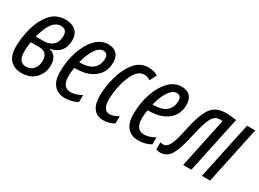

<svg xmlns="http://www.w3.org/2000/svg" viewBox="-29 -1048 2106 1560"><g transform="rotate(30 1024.0 -268.0)"><path d="M346 -162Q346 -256 271 -273L272 -276Q395 -302 395 -428Q395 -484 360.5 -515Q326 -546 268 -546Q176 -546 122.5 -480.5Q69 -415 46 -323.5Q23 -232 23 -154Q23 -71 62 -30.5Q101 10 166 10Q252 10 299 -41Q346 -92 346 -162ZM258 -483Q315 -483 315 -421Q315 -366 282.5 -335.5Q250 -305 198 -305H122Q144 -391 177 -437Q210 -483 258 -483ZM102 -156Q102 -179 104.5 -202Q107 -225 110 -245H187Q270 -245 270 -162Q270 -117 244.5 -85Q219 -53 175 -53Q141 -53 121.5 -76Q102 -99 102 -156Z M693 -21V-86Q639 -55 593 -55Q513 -55 513 -162Q513 -201 521 -241H528Q643 -241 708 -293.5Q773 -346 773 -436Q773 -490 744.5 -518Q716 -546 667 -546Q601 -546 549 -493Q497 -440 466.5 -350.5Q436 -261 436 -153Q436 -75 472.5 -32.5Q509 10 573 10Q644 10 693 -21ZM656 -481Q700 -481 700 -431Q700 -373 661.5 -337Q623 -301 535 -301H532Q551 -380 584.5 -430.5Q618 -481 656 -481Z M1036 -18 1037 -86Q990 -58 957 -58Q892 -58 892 -159Q892 -221 908.5 -295.5Q925 -370 958.5 -424Q992 -478 1042 -478Q1075 -478 1100 -459L1132 -523Q1096 -546 1044 -546Q963 -546 912 -480Q861 -414 837 -322Q813 -230 813 -151Q813 10 938 10Q992 10 1036 -18Z M1381 -21V-86Q1327 -55 1281 -55Q1201 -55 1201 -162Q1201 -201 1209 -241H1216Q1331 -241 1396 -293.5Q1461 -346 1461 -436Q1461 -490 1432.5 -518Q1404 -546 1355 -546Q1289 -546 1237 -493Q1185 -440 1154.5 -350.5Q1124 -261 1124 -153Q1124 -75 1160.5 -32.5Q1197 10 1261 10Q1332 10 1381 -21ZM1344 -481Q1388 -481 1388 -431Q1388 -373 1349.5 -337Q1311 -301 1223 -301H1220Q1239 -380 1272.5 -430.5Q1306 -481 1344 -481Z M1628 -247Q1654 -365 1680 -418Q1706 -471 1755 -471Q1766 -471 1780 -469L1681 0H1758L1871 -532Q1844 -536 1820.5 -538Q1797 -540 1771 -540Q1674 -540 1630 -472Q1586 -404 1559 -269Q1534 -147 1511.5 -105Q1489 -63 1457 -63Q1441 -63 1429 -69V-1Q1448 6 1467 6Q1532 6 1566 -54Q1600 -114 1628 -247Z M1934 0 2048 -536H1971L1857 0Z"/></g></svg>

Font: Noto Sans Display Condensed
Style: Italic
Weight: 400
Width: 3
Designer: Monotype Design team
Foundry: Monotype Imaging Inc.
Version: 1.000